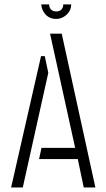

<svg xmlns="http://www.w3.org/2000/svg" viewBox="-20 -832 472 852"><path d="M163.1 -812.5H198.2Q198.2 -789.1 219.7 -782.2Q225.6 -781.2 229.5 -781.2Q252.9 -781.2 259.8 -802.7Q260.7 -808.6 260.7 -812.5H295.9Q295.9 -782.2 269.5 -761.7Q251 -748 229.5 -748Q187.5 -748 168.9 -788.1Q163.1 -801.8 163.1 -812.5ZM29.3 0 162.1 -583H178.7L194.3 -508.8L81.1 0ZM153.3 -126 164.1 -175.8H313.5L202.1 -682.6H253.9L403.3 0H351.6L325.2 -126Z"/></svg>

Font: Post No Bills Colombo
Style: Regular
Weight: 500
Designer: Kosala Senevirathne, Siva Puranthara, Lasantha Premarathna, Tharique Azeez
Foundry: Mooniak
Version: Version 1.220 ; ttfautohint (v1.5)